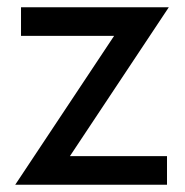

<svg xmlns="http://www.w3.org/2000/svg" viewBox="-20 -510 511 530"><path d="M173 -79H441V0H22L295 -411H38V-490H446Z"/></svg>

Font: Cabin
Style: Regular
Weight: 400
Designer: Pablo Impallari
Foundry: Pablo Impallari. http://www.impallari.com Igino Marini. http://www.ikern.com
Version: Version 2.001